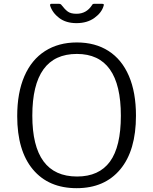

<svg xmlns="http://www.w3.org/2000/svg" viewBox="-20 -974 802 1004"><path d="M70 -367Q70 -489 107.5 -575.5Q145 -662 215.5 -707Q286 -752 382 -752Q478 -752 547.5 -707.5Q617 -663 654 -577Q691 -491 691 -369Q691 -187 609 -88.5Q527 10 381 10Q234 10 152 -88Q70 -186 70 -367ZM612 -369Q612 -692 382 -692Q149 -692 149 -369Q149 -51 383 -51Q498 -51 555 -129Q612 -207 612 -369ZM522 -944Q512 -908 474 -880.5Q436 -853 380 -853Q325 -853 289.5 -880Q254 -907 242 -945V-948Q242 -954 248 -954H289Q298 -954 303 -946Q319 -925 334.5 -913.5Q350 -902 380 -902Q432 -902 461 -947Q463 -951 465.5 -952.5Q468 -954 472 -954H514Q520 -954 522 -952Q524 -950 522 -944Z"/></svg>

Font: Libre Franklin Light
Style: Regular
Weight: 300
Designer: Pablo Impallari, Rodrigo Fuenzalida
Foundry: Impallari Type
Version: Version 1.002; ttfautohint (v1.5)